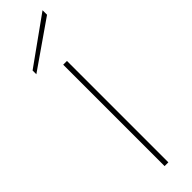

<svg xmlns="http://www.w3.org/2000/svg" viewBox="-272 -731 723 723"><g transform="rotate(-45 89.0 -370.0)"><path d="M85 0V-540H105V0ZM-12 -606 175 -740V-716L-12 -586Z"/></g></svg>

Font: Poppins Thin
Style: Regular
Weight: 250
Designer: Ninad Kale (Devanagari), Jonny Pinhorn (Latin)
Foundry: Indian Type Foundry
Version: Version 3.200;PS 1.000;hotconv 16.6.54;makeotf.lib2.5.65590